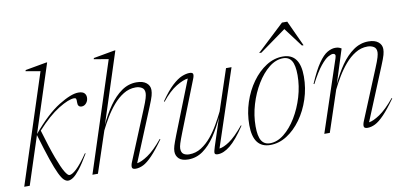

<svg xmlns="http://www.w3.org/2000/svg" viewBox="-78 -967 2534 1202"><g transform="rotate(-10 1188.5 -366.0)"><path d="M268.5 -742 128.5 -311.5Q222 -423.5 301.8 -472.8Q381.5 -522 427 -522Q453.5 -522 464.8 -511Q476 -500 476 -482.5Q476 -462 463.5 -447.2Q451 -432.5 434 -432.5Q408 -432.5 409.5 -464Q410.5 -480.5 407.5 -486Q404.5 -491.5 396 -491.5Q360.5 -491.5 295.2 -451.2Q230 -411 155 -328Q188.5 -213.5 213.5 -146.8Q238.5 -80 255.8 -51.5Q273 -23 284 -23Q301 -23 330 -50Q359 -77 403 -141L406.5 -138.5Q371 -78 345.8 -46Q320.5 -14 302.8 -2Q285 10 270.5 10Q257 10 243.8 -2.2Q230.5 -14.5 214.5 -47.8Q198.5 -81 177.2 -143Q156 -205 126.5 -305L27 0H-8L218 -695L125.5 -711L128 -718L262 -742Z M547 -260 460.5 0H425.5L651.5 -695L559 -711L561.5 -718L695.5 -742H702L557 -294.5Q586 -357.5 622.2 -409.2Q658.5 -461 702 -491.5Q745.5 -522 797 -522Q837.5 -522 859.5 -504.2Q881.5 -486.5 881.5 -458.5Q881.5 -442.5 876 -422.2Q870.5 -402 852 -357.5L714 -22.5Q740.5 -25.5 783.2 -54Q826 -82.5 879.5 -147.5L883 -145Q838.5 -82.5 806 -48.8Q773.5 -15 748.2 -2.5Q723 10 699.5 10Q678.5 10 676.5 -2.5Q674.5 -15 683.5 -36.5L812 -348Q830.5 -392.5 836.5 -413.5Q842.5 -434.5 842.5 -446Q842.5 -471.5 825.2 -481.5Q808 -491.5 786 -491.5Q744.5 -491.5 708.5 -469.2Q672.5 -447 642.5 -411.8Q612.5 -376.5 588.5 -336.2Q564.5 -296 547 -260Z M1210.5 -40.5 1268 -216.5Q1239.5 -153.5 1204.8 -102Q1170 -50.5 1127.8 -20.2Q1085.5 10 1034.5 10Q994 10 975 -8Q956 -26 956 -53.5Q956 -69.5 962 -89.5Q968 -109.5 985.5 -154.5L1118 -489.5Q1089.5 -487 1044 -459.8Q998.5 -432.5 949.5 -371.5L946 -374.5Q988.5 -436 1023 -467.8Q1057.5 -499.5 1085 -510.8Q1112.5 -522 1134 -522Q1153.5 -522 1156.2 -512Q1159 -502 1150.5 -481L1025.5 -164Q1008 -119.5 1001.5 -98.5Q995 -77.5 995 -66Q995 -40.5 1009.2 -30.5Q1023.5 -20.5 1045.5 -20.5Q1087 -20.5 1122 -42.8Q1157 -65 1186 -100.2Q1215 -135.5 1238 -175.8Q1261 -216 1278.5 -252L1365 -512H1400L1237.5 -23.5Q1263.5 -26 1302.2 -52Q1341 -78 1394.5 -143L1398 -140.5Q1342.5 -57.5 1300.5 -23.8Q1258.5 10 1222 10Q1205 10 1202.2 1.2Q1199.5 -7.5 1210.5 -40.5Z M1727 -522Q1836 -522 1836 -376.5Q1836 -302 1813.2 -232.8Q1790.5 -163.5 1751 -108.8Q1711.5 -54 1661.2 -22Q1611 10 1555.5 10Q1446.5 10 1446.5 -135.5Q1446.5 -210 1469.2 -279.2Q1492 -348.5 1531.5 -403.2Q1571 -458 1621.2 -490Q1671.5 -522 1727 -522ZM1555.5 -1Q1601.5 -1 1644.8 -35.5Q1688 -70 1722.8 -127.2Q1757.5 -184.5 1778 -253.2Q1798.5 -322 1798.5 -391Q1798.5 -454 1781 -482.5Q1763.5 -511 1727 -511Q1681 -511 1637.8 -476.5Q1594.5 -442 1559.8 -384.8Q1525 -327.5 1504.5 -258.8Q1484 -190 1484 -121Q1484 -58 1501.5 -29.5Q1519 -1 1555.5 -1ZM1585.5 -569 1759.5 -732H1793L1868 -569H1857.5L1767 -689.5L1600 -569Z M1892 -317.5 1887.5 -319.5Q1923 -402 1953 -445Q1983 -488 2009.5 -503.2Q2036 -518.5 2059.5 -518.5Q2073 -518.5 2081.8 -515.8Q2090.5 -513 2099 -507.5L2031 -293.5Q2060 -357 2096 -408.8Q2132 -460.5 2175.8 -491.2Q2219.5 -522 2271 -522Q2311.5 -522 2333.5 -504.2Q2355.5 -486.5 2355.5 -458.5Q2355.5 -442.5 2350 -422.2Q2344.5 -402 2326 -357.5L2188 -22.5Q2214.5 -25.5 2257.2 -54Q2300 -82.5 2353.5 -147.5L2357 -145Q2312.5 -82.5 2280 -48.8Q2247.5 -15 2222.2 -2.5Q2197 10 2173.5 10Q2152.5 10 2150.5 -2.5Q2148.5 -15 2157.5 -36.5L2286 -348Q2304.5 -392.5 2310.5 -413.5Q2316.5 -434.5 2316.5 -446Q2316.5 -471.5 2299.2 -481.5Q2282 -491.5 2260 -491.5Q2218.5 -491.5 2182.5 -469.2Q2146.5 -447 2116.5 -411.8Q2086.5 -376.5 2062.5 -336.2Q2038.5 -296 2021 -260L1934.5 0H1899.5L2051 -455Q2056.5 -471 2052.2 -477.2Q2048 -483.5 2038 -483.5Q2028 -483.5 2008.2 -472.8Q1988.5 -462 1959.5 -426.5Q1930.5 -391 1892 -317.5Z"/></g></svg>

Font: Newsreader 72pt ExtraLight
Style: Italic
Weight: 275
Italic angle: -17°
Designer: Hugues Gentile
Foundry: Production Type
Version: Version 1.003; ttfautohint (v1.8.3)